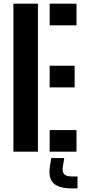

<svg xmlns="http://www.w3.org/2000/svg" viewBox="-20 -820 462 1038"><path d="M52.5 0V-800H185V0ZM248.5 0V-117H393.5V0ZM248.5 -347.5V-464.5H383.5V-347.5ZM248.5 -683V-800H393.5V-683ZM399 198.5H368.5Q298.5 198.5 269.5 170.8Q240.5 143 249.5 81.5L257 34.5H327.5L319.5 81.5Q315.5 109.5 327.2 121.8Q339 134 368.5 134H399Z"/></svg>

Font: Big Shoulders Stencil Text Thin ExtraBold
Style: Regular
Weight: 800
Version: Version 2.001